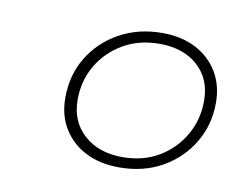

<svg xmlns="http://www.w3.org/2000/svg" viewBox="-47 -804 531 431"><g transform="rotate(10 218.5 -588.0)"><path d="M248 -431Q204 -431 171.5 -447.5Q139 -464 120.5 -494Q102 -524 102 -564Q102 -616 126.5 -656.5Q151 -697 194 -721Q237 -745 292 -745Q336 -745 368.5 -728Q401 -711 419 -681Q437 -651 437 -611Q437 -561 412.5 -520Q388 -479 345.5 -455Q303 -431 248 -431ZM251 -455Q298 -455 333.5 -476Q369 -497 389.5 -532.5Q410 -568 410 -611Q410 -661 377 -690.5Q344 -720 290 -720Q243 -720 207 -699Q171 -678 150.5 -643Q130 -608 130 -565Q130 -515 163.5 -485Q197 -455 251 -455Z"/></g></svg>

Font: Montserrat Thin ExtraLight
Style: Italic
Weight: 250
Italic angle: -11.3°
Version: Version 9.000